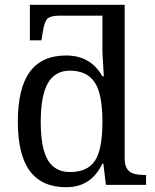

<svg xmlns="http://www.w3.org/2000/svg" viewBox="-20 -780 654 810"><path d="M230 -713.9Q194.3 -713.9 180.7 -701.7Q167 -689.5 160.2 -643.1L154.8 -609.9H106V-759.8H505.9V-109.9Q505.9 -76.7 523.2 -59.3Q540.5 -42 587.9 -42H596.2V0H426.8L416 -89.8H412.1Q387.2 -38.6 349.4 -14.4Q311.5 9.8 258.8 9.8Q156.7 9.8 106 -58.6Q55.2 -127 55.2 -267.1Q55.2 -407.7 105.7 -476.8Q156.2 -545.9 258.8 -545.9Q310.5 -545.9 348.4 -524.4Q386.2 -502.9 412.1 -458H418Q418 -467.8 415 -510.7Q412.1 -553.7 412.1 -567.9V-713.9ZM412.1 -267.1Q412.1 -384.3 379.2 -433.1Q346.2 -481.9 274.9 -481.9Q212.4 -481.9 182.1 -429.4Q151.9 -377 151.9 -266.1Q151.9 -154.8 181.9 -104.5Q211.9 -54.2 275.9 -54.2Q348.6 -54.2 380.4 -101.6Q412.1 -148.9 412.1 -267.1Z"/></svg>

Font: Noto Serif
Style: Regular
Weight: 400
Designer: Monotype Design team
Foundry: Monotype Imaging Inc.
Version: Version 1.02